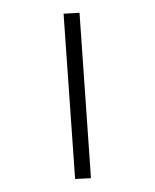

<svg xmlns="http://www.w3.org/2000/svg" viewBox="-136 -785 708 878"><g transform="rotate(20 218.0 -346.5)"><path d="M405 -14 338 14 30 -678 97 -707Z"/></g></svg>

Font: Titillium Web
Style: Regular
Weight: 400
Version: Version 1.001;PS 57.000;hotconv 1.0.70;makeotf.lib2.5.55311